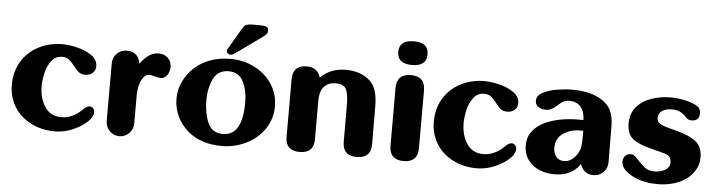

<svg xmlns="http://www.w3.org/2000/svg" viewBox="-45 -915 4194 1119"><g transform="rotate(5 2051.5 -355.5)"><path d="M200.2 -247.1Q200.2 -180.2 232.9 -130.9Q265.1 -81.1 328.1 -81.1H332Q362.3 -81.1 393.1 -95.2Q423.8 -109.4 447.3 -132.8Q472.2 -158.2 488.8 -158.2Q501.5 -158.2 509.8 -148.9Q518.1 -139.6 518.1 -127Q518.1 -89.8 461.4 -48.8Q381.3 4.9 296.9 4.9Q242.7 4.9 193.4 -12.2Q144 -29.8 106.4 -62Q68.8 -94.2 47.4 -141.1Q25.9 -188 25.9 -244.1Q25.9 -321.3 62 -381.3Q98.6 -440.9 161.6 -473.1Q224.6 -505.4 299.8 -505.4Q337.4 -505.4 386.2 -493.7Q435.5 -482.4 471.2 -457Q506.8 -432.1 506.8 -394Q506.8 -369.6 489.7 -354.5Q472.2 -339.4 448.2 -339.4Q423.8 -339.4 409.7 -350.1Q395 -361.3 377.4 -384.8Q359.4 -408.2 344.2 -419.9Q329.1 -431.6 304.2 -431.6Q265.6 -431.6 242.7 -401.4Q219.2 -371.1 209.5 -328.6Q199.7 -286.6 199.2 -247.1Z M917.5 -480Q938.5 -459.5 938.5 -427.2Q938.5 -401.4 924.3 -379.9Q910.2 -358.9 886.2 -358.9Q872.6 -358.9 851.6 -365.2Q830.6 -371.6 819.8 -371.6Q793 -371.6 774.4 -335Q759.3 -307.6 756.3 -254.9V-82Q756.3 -47.9 732.9 -23.9Q709.5 0 675.8 0Q642.1 0 618.7 -23.9Q595.2 -47.9 595.2 -82V-418.9Q595.2 -453.1 618.7 -476.6Q642.1 -500.5 675.8 -500.5Q745.1 -500.5 755.4 -431.2Q771.5 -453.1 790 -470.2Q824.7 -500.5 864.3 -500.5Q896.5 -500.5 917.5 -480Z M1390.1 -259.8Q1390.1 -328.1 1364.7 -380.4Q1338.9 -432.6 1278.3 -432.6Q1215.8 -432.6 1189.5 -378.4Q1163.1 -324.2 1163.1 -254.4Q1163.1 -179.2 1187.5 -122.1Q1211.9 -65.4 1275.9 -65.4Q1390.1 -65.4 1390.1 -259.8ZM1079.1 -58.1Q1035.6 -94.2 1012.2 -143.6Q988.8 -192.9 988.8 -248.5Q988.8 -300.3 1011.7 -348.1Q1034.7 -396.5 1074.7 -432.6Q1157.7 -505.4 1284.2 -505.4Q1338.4 -505.4 1388.7 -487.8Q1439 -469.7 1479 -436Q1518.6 -401.9 1541.5 -355.5Q1564.5 -308.6 1564.5 -253.4Q1564.5 -177.7 1523.9 -118.7Q1482.9 -59.1 1416.5 -27.3Q1349.6 4.9 1275.4 4.9Q1155.3 4.9 1079.1 -58.1ZM1433.1 -715.8Q1460.9 -715.8 1473.6 -710.4Q1486.3 -705.1 1486.3 -688Q1486.3 -678.2 1481.9 -671.4Q1477.1 -664.1 1469.7 -658.2Q1461.9 -652.3 1453.6 -646L1322.8 -551.8L1306.6 -540.5Q1301.3 -536.6 1294.4 -533.2Q1287.6 -529.8 1281.2 -529.8Q1271.5 -529.8 1264.6 -535.2Q1257.3 -541 1257.3 -549.8Q1257.3 -559.6 1272.9 -582.5L1325.7 -672.9Q1338.4 -693.8 1343.8 -700.7Q1348.6 -707.5 1358.4 -710.9Q1367.7 -714.4 1388.2 -715.8Z M2147.9 -81.5Q2147.9 0 2064.9 0Q1981.9 0 1981.9 -81.5L1981.4 -300.8Q1981.4 -356 1968.3 -386.7Q1955.1 -417 1906.2 -417Q1853.5 -417 1828.1 -376.5Q1815.4 -356.4 1813.5 -311V-81.5Q1813.5 0 1730.5 0Q1647.5 0 1647.5 -81.5V-418.5Q1647.5 -500.5 1730.5 -500.5Q1792.5 -500.5 1810.1 -441.9Q1867.7 -500.5 1959 -500.5Q2049.8 -500.5 2103.5 -447.8Q2147 -405.3 2147 -303.7Z M2338.9 -562Q2252.9 -562 2252.9 -631.3Q2252.9 -700.7 2338.9 -700.7Q2424.3 -700.7 2424.3 -631.3Q2424.3 -562 2338.9 -562ZM2338.9 -502.9Q2421.9 -502.9 2421.9 -420.4V-82.5Q2421.9 0 2338.9 0Q2255.4 0 2255.4 -82.5V-420.4Q2255.4 -502.9 2338.9 -502.9Z M2668.9 -247.1Q2668.9 -180.2 2701.7 -130.9Q2733.9 -81.1 2796.9 -81.1H2800.8Q2831.1 -81.1 2861.8 -95.2Q2892.6 -109.4 2916 -132.8Q2940.9 -158.2 2957.5 -158.2Q2970.2 -158.2 2978.5 -148.9Q2986.8 -139.6 2986.8 -127Q2986.8 -89.8 2930.2 -48.8Q2850.1 4.9 2765.6 4.9Q2711.4 4.9 2662.1 -12.2Q2612.8 -29.8 2575.2 -62Q2537.6 -94.2 2516.1 -141.1Q2494.6 -188 2494.6 -244.1Q2494.6 -321.3 2530.8 -381.3Q2567.4 -440.9 2630.4 -473.1Q2693.4 -505.4 2768.6 -505.4Q2806.2 -505.4 2855 -493.7Q2904.3 -482.4 2939.9 -457Q2975.6 -432.1 2975.6 -394Q2975.6 -369.6 2958.5 -354.5Q2940.9 -339.4 2917 -339.4Q2892.6 -339.4 2878.4 -350.1Q2863.8 -361.3 2846.2 -384.8Q2828.1 -408.2 2813 -419.9Q2797.9 -431.6 2772.9 -431.6Q2734.4 -431.6 2711.4 -401.4Q2688 -371.1 2678.2 -328.6Q2668.5 -286.6 2668 -247.1Z M3367.2 -267.1H3349.1Q3291 -267.1 3249 -237.8Q3207.5 -208.5 3207.5 -152.8Q3207.5 -123.5 3224.1 -102.5Q3241.2 -81.5 3270 -81.5Q3314.5 -81.5 3346.2 -129.4Q3360.8 -153.3 3363.8 -175.3Q3367.2 -197.3 3367.2 -235.4ZM3528.3 -307.6 3529.8 -96.7Q3529.8 -62.5 3505.9 -38.6Q3482.4 -14.6 3448.7 -14.6Q3395.5 -14.6 3374.5 -63.5L3370.6 -73.2Q3323.7 0 3219.7 0Q3171.4 0 3130.4 -17.6Q3089.8 -35.2 3065.4 -69.8Q3040.5 -105 3040.5 -153.8Q3040.5 -203.6 3068.8 -238.8Q3096.7 -273.4 3140.6 -293Q3184.1 -312.5 3233.4 -321.3Q3282.7 -329.6 3328.6 -329.6H3362.3Q3362.3 -376.5 3338.9 -405.3Q3315.4 -434.1 3270 -434.1Q3250 -434.1 3236.3 -426.3Q3223.1 -418.5 3204.6 -401.9Q3186.5 -385.7 3172.4 -377.9Q3158.2 -370.1 3138.2 -370.1Q3113.8 -370.1 3095.2 -381.8Q3076.7 -394 3076.7 -418Q3076.7 -449.7 3114.3 -467.8Q3151.9 -486.3 3199.7 -493.2Q3248 -500.5 3281.7 -500.5Q3364.3 -500.5 3422.9 -475.6L3426.3 -474.1Q3438.5 -468.8 3447.8 -463.4Q3492.2 -438 3510.3 -400.4Q3528.3 -363.3 3528.3 -307.6Z M4022.5 -264.6Q4061.5 -234.4 4061.5 -170.4Q4061.5 -129.4 4039.6 -94.2Q4017.6 -58.6 3980.5 -35.2Q3914.6 4.9 3823.7 4.9Q3747.6 4.9 3689.9 -21.5Q3658.2 -36.1 3634.3 -57.6Q3610.4 -80.1 3610.4 -108.4Q3610.4 -127.4 3622.1 -141.6Q3634.8 -155.3 3652.8 -155.3Q3668 -155.3 3676.8 -148.9Q3685.1 -142.6 3699.7 -126Q3730.5 -93.3 3750 -80.1Q3769.5 -67.4 3803.7 -67.4Q3834.5 -67.4 3861.8 -82Q3889.6 -97.7 3889.6 -127Q3889.6 -160.6 3863.8 -171.4Q3837.9 -181.6 3767.1 -198.7Q3695.8 -216.3 3661.1 -244.1Q3626.5 -272 3626.5 -333.5Q3626.5 -393.1 3660.6 -431.2Q3694.8 -470.2 3748.5 -487.8Q3801.8 -505.4 3857.9 -505.4Q3897.9 -505.4 3943.8 -495.6Q3990.2 -485.4 4017.6 -466.8Q4026.4 -461.9 4031.7 -449.2Q4036.1 -439 4036.1 -429.2Q4036.1 -382.3 3989.7 -382.3Q3969.7 -382.3 3956.1 -397.5Q3943.4 -413.1 3922.9 -424.8Q3902.8 -436.5 3869.1 -436.5Q3838.9 -436.5 3815.4 -422.4Q3792 -407.7 3792 -379.9Q3792 -356.4 3812 -345.7Q3832 -334 3866.2 -325.7L3913.6 -313Q3984.4 -294.9 4022.5 -264.6Z"/></g></svg>

Font: inglobal
Style: Bold
Weight: 700
Designer: Andrey Kochetov, Denis Davydov, Evgeny Yurtaev
Foundry: inglobal.ru
Version: Version 1.00 September 25, 2014, initial release